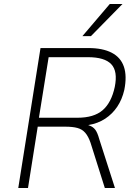

<svg xmlns="http://www.w3.org/2000/svg" viewBox="-20 -947 700 967"><path d="M72 0 184 -705H425Q497 -705 542.5 -681.5Q588 -658 604 -611Q620 -564 606 -494Q595 -446 570.5 -409.5Q546 -373 509.5 -349Q473 -325 424 -317L427 -316L432 -314Q449 -308 460 -293.5Q471 -279 480 -246L559 0H508L436 -228Q425 -260 409.5 -278Q394 -296 370 -302.5Q346 -309 309 -309H170L121 0ZM176 -354H370Q453 -354 497 -392Q541 -430 558 -509Q574 -588 540.5 -623.5Q507 -659 423 -659H225ZM395 -765 533 -927H597L438 -765Z"/></svg>

Font: Nunito Sans 7pt SemiCondensed ExtraLight
Style: Italic
Weight: 250
Width: 4
Italic angle: -9°
Designer: Vernon Adams
Foundry: Vernon Adams
Version: Version 3.101;gftools[0.9.27]